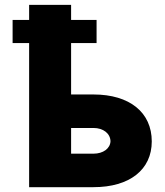

<svg xmlns="http://www.w3.org/2000/svg" viewBox="-20 -775 682 795"><path d="M379.9 -692.4H274.4V-754.9H100.6V-692.4H32.2V-596.7H100.6V0H367.2C516.6 0 608.4 -72.3 608.4 -189.5C608.4 -309.6 516.6 -383.8 367.2 -383.8H274.4V-596.7H379.9ZM274.4 -138.7V-245.1H367.2C407.2 -245.1 436.5 -222.7 437.5 -190.4C436.5 -160.2 407.2 -138.7 367.2 -138.7Z"/></svg>

Font: Pretendard Black
Style: Regular
Weight: 900
Designer: Base glyphs from Inter by Rasmus Andersson; Hangeul glyphs from Noto Sans CJK(Source Han Sans) by Jang Soo-young and Kan
Foundry: Kil Hyung-jin
Version: Version 1.309;Glyphs 3.2 (3225)